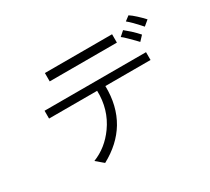

<svg xmlns="http://www.w3.org/2000/svg" viewBox="-137 -966 1273 1165"><g transform="rotate(-30 500.0 -383.5)"><path d="M253.9 -686.5V-627.9H724.6V-686.5ZM137.7 -489.3V-434.6H474.6Q478.5 -302.7 405.3 -200.2Q341.8 -111.3 247.1 -74.2L297.9 -31.2Q414.1 -93.8 473.6 -192.4Q535.2 -295.9 532.2 -434.6H848.6V-489.3ZM868.2 -736.3 835.9 -711.9Q850.6 -700.2 870.1 -680.7Q880.9 -668.9 901.4 -647.5L919.9 -627L956.1 -657.2Q934.6 -680.7 911.1 -702.1Q886.7 -724.6 868.2 -736.3ZM794.9 -674.8 761.7 -645.5Q773.4 -637.7 794.9 -616.2Q807.6 -604.5 831.1 -580.1L849.6 -560.5L880.9 -593.8Q861.3 -616.2 835 -640.6Q816.4 -657.2 794.9 -674.8Z"/></g></svg>

Font: Dotum
Style: Regular
Weight: 400
Version: Version 2.21